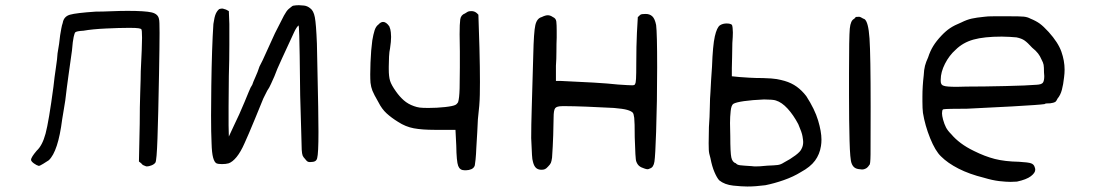

<svg xmlns="http://www.w3.org/2000/svg" viewBox="-20 -631 4153 728"><path d="M103.5 -39.1Q108.4 -46.9 119.1 -59.6Q140.6 -79.1 152.8 -124.5Q165 -169.9 182.6 -301.8Q186.5 -338.9 191.9 -374Q197.3 -409.2 198.2 -428.7Q201.2 -444.3 204.1 -464.8Q207 -485.4 208 -497.1Q210 -508.8 212.4 -522.5Q214.8 -536.1 217.8 -543.9Q221.7 -568.4 245.1 -575.2Q268.6 -582 342.8 -586.9Q368.2 -586.9 402.8 -588.4Q437.5 -589.8 463.9 -589.8Q529.3 -589.8 554.7 -584Q580.1 -578.1 583 -557.6Q585 -553.7 585 -506.3Q585 -459 583 -350.6Q580.1 -190.4 577.1 -106.4Q574.2 -22.5 569.3 -14.6Q564.5 -7.8 554.2 -3.9Q543.9 0 537.1 0Q534.2 0 532.2 -1Q529.3 -2 523.9 -4.4Q518.6 -6.8 515.6 -11.7L506.8 -18.6L509.8 -162.1Q509.8 -225.6 511.7 -280.8Q513.7 -335.9 513.7 -360.4Q518.6 -457 518.6 -487.8Q518.6 -518.6 515.6 -520.5Q513.7 -522.5 504.9 -523.9Q496.1 -525.4 469.7 -525.4Q432.6 -525.4 381.3 -522.9Q330.1 -520.5 296.9 -514.6Q282.2 -513.7 274.9 -512.2Q267.6 -510.7 264.6 -507.8Q262.7 -504.9 259.3 -490.7Q255.9 -476.6 252.9 -439.5Q246.1 -389.6 239.7 -345.2Q233.4 -300.8 227.5 -250Q224.6 -232.4 221.2 -211.4Q217.8 -190.4 215.8 -178.7Q208 -117.2 195.3 -78.6Q182.6 -40 165 -23.4Q156.2 -17.6 143.6 -9.8Q130.9 -2 127 -2Q119.1 -3.9 108.9 -11.2Q98.6 -18.6 97.7 -24.4Q97.7 -30.3 103.5 -39.1Z M781.2 -304.7Q783.2 -451.2 789.1 -540Q793 -567.4 798.3 -579.1Q803.7 -590.8 811.5 -596.7Q818.4 -598.6 822.3 -598.6Q823.2 -598.6 825.7 -598.1Q828.1 -597.7 836.9 -594.7L847.7 -588.9L849.6 -540V-460.9Q849.6 -405.3 847.7 -343.8Q846.7 -280.3 846.7 -227.5V-155.3L847.7 -113.3L867.2 -155.3Q876 -172.9 887.2 -197.8Q898.4 -222.7 907.2 -244.1Q915 -262.7 922.9 -282.2Q930.7 -301.8 936.5 -309.6Q939.5 -319.3 948.2 -338.4Q957 -357.4 963.9 -378.9Q974.6 -398.4 990.7 -435.1Q1006.8 -471.7 1022.5 -504.9Q1046.9 -553.7 1056.6 -571.8Q1066.4 -589.8 1074.2 -596.7Q1079.1 -600.6 1084.5 -605Q1089.8 -609.4 1091.8 -609.4Q1102.5 -611.3 1113.3 -611.3Q1120.1 -611.3 1132.8 -609.9Q1145.5 -608.4 1156.2 -599.6Q1168.9 -590.8 1173.8 -565.4Q1178.7 -540 1181.6 -465.8Q1185.5 -299.8 1186.5 -225.6Q1187.5 -151.4 1187.5 -130.9Q1187.5 -48.8 1182.6 -31.2Q1180.7 -23.4 1174.8 -20Q1168.9 -16.6 1157.2 -16.6H1153.3Q1149.4 -16.6 1146 -18.6Q1142.6 -20.5 1136.7 -28.3Q1129.9 -35.2 1127.4 -41.5Q1125 -47.9 1124 -63.5Q1124 -76.2 1122.1 -133.3Q1120.1 -190.4 1118.2 -268.6Q1116.2 -457 1114.7 -496.1Q1113.3 -535.2 1112.3 -535.2Q1111.3 -535.2 1111.3 -533.2Q1109.4 -533.2 1104.5 -525.9Q1099.6 -518.6 1094.7 -507.8Q1071.3 -457 1049.8 -410.6Q1028.3 -364.3 1020.5 -341.8Q1014.6 -329.1 1007.8 -313.5Q1001 -297.9 993.2 -287.1Q987.3 -276.4 983.4 -267.6Q979.5 -258.8 978.5 -257.8Q974.6 -248 947.3 -181.6Q919.9 -115.2 907.2 -87.9Q892.6 -54.7 877 -35.6Q861.3 -16.6 846.7 -11.7Q835.9 -8.8 821.8 -8.8Q807.6 -8.8 800.8 -11.7Q793 -15.6 788.1 -33.2Q783.2 -50.8 782.2 -87.9Q780.3 -127.9 780.3 -192.4Q780.3 -241.2 781.2 -304.7Z M1383.8 -349.6Q1383.8 -369.1 1384.8 -393.6Q1386.7 -442.4 1391.6 -477.5Q1395.5 -501 1400.4 -516.1Q1405.3 -531.2 1415 -538.1Q1423.8 -547.9 1432.6 -547.9Q1444.3 -547.9 1456.1 -531.2Q1460.9 -520.5 1461.9 -508.3Q1462.9 -496.1 1462.9 -491.2Q1462.9 -473.6 1459 -448.2Q1456.1 -435.5 1455.1 -416.5Q1454.1 -397.5 1454.1 -378.9V-368.2Q1454.1 -340.8 1459 -324.7Q1463.9 -308.6 1481.4 -284.2Q1495.1 -264.6 1511.2 -250.5Q1527.3 -236.3 1549.8 -228.5Q1560.5 -224.6 1571.3 -223.1Q1582 -221.7 1604.5 -221.7Q1636.7 -221.7 1667.5 -225.1Q1698.2 -228.5 1707 -233.4Q1710.9 -235.4 1713.4 -238.8Q1715.8 -242.2 1716.8 -243.2Q1721.7 -257.8 1722.7 -295.9Q1723.6 -334 1723.6 -375V-436.5Q1722.7 -474.6 1722.7 -501Q1722.7 -541 1725.1 -557.6Q1727.5 -574.2 1743.2 -580.1Q1753.9 -587.9 1760.3 -588.4Q1766.6 -588.9 1767.6 -588.9Q1779.3 -588.9 1788.1 -581.1L1793.9 -575.2L1797.9 -449.2Q1799.8 -374 1799.8 -320.3Q1799.8 -307.6 1799.3 -271.5Q1798.8 -235.4 1792 -178.7Q1791 -160.2 1789.6 -129.9Q1788.1 -99.6 1786.1 -71.3Q1785.2 -45.9 1783.2 -26.4Q1781.2 -6.8 1780.3 -3.9Q1777.3 5.9 1767.6 10.3Q1757.8 14.6 1747.1 14.6H1741.2Q1723.6 14.6 1717.3 -2Q1710.9 -18.6 1710 -79.1L1707 -138.7H1627Q1581.1 -138.7 1549.3 -144.5Q1517.6 -150.4 1489.3 -168.9Q1463.9 -184.6 1445.8 -201.2Q1427.7 -217.8 1415 -243.2Q1397.5 -273.4 1392.1 -287.1Q1386.7 -300.8 1384.8 -317.4Q1383.8 -331.1 1383.8 -349.6Z M1996.1 -218.8Q1998 -281.2 2002 -423.8Q2003.9 -509.8 2009.8 -535.6Q2015.6 -561.5 2034.2 -566.4Q2047.9 -573.2 2057.1 -573.2Q2066.4 -573.2 2076.2 -566.4Q2087.9 -561.5 2089.4 -549.3Q2090.8 -537.1 2090.8 -514.6V-488.3Q2089.8 -466.8 2089.8 -436.5Q2089.8 -406.2 2087.9 -381.8V-324.2H2104.5Q2172.9 -321.3 2230 -317.9Q2287.1 -314.5 2323.2 -310.5Q2365.2 -307.6 2376.5 -307.6Q2387.7 -307.6 2387.7 -312.5Q2390.6 -314.5 2391.6 -332Q2392.6 -349.6 2392.6 -393.6Q2392.6 -456.1 2395 -506.3Q2397.5 -556.6 2398.4 -566.4Q2400.4 -567.4 2402.8 -570.3Q2405.3 -573.2 2408.2 -575.2Q2411.1 -577.1 2417 -577.6Q2422.9 -578.1 2428.7 -578.1Q2443.4 -578.1 2453.1 -569.3Q2462.9 -560.5 2467.8 -536.1Q2471.7 -505.9 2471.7 -375.5Q2471.7 -245.1 2467.8 -131.8Q2464.8 -40 2461.4 -18.1Q2458 3.9 2444.3 7.8Q2439.5 10.7 2435.1 10.7Q2430.7 10.7 2422.9 7.8Q2410.2 3.9 2403.3 -2Q2396.5 -7.8 2392.6 -18.6Q2390.6 -22.5 2389.2 -46.9Q2387.7 -71.3 2386.7 -110.4Q2386.7 -168 2384.8 -184.1Q2382.8 -200.2 2378.9 -204.1Q2373 -210 2357.9 -214.4Q2342.8 -218.8 2307.6 -221.7Q2255.9 -224.6 2203.6 -226.6Q2151.4 -228.5 2127.9 -228.5H2112.3Q2090.8 -228.5 2085 -220.7Q2079.1 -212.9 2079.1 -185.5Q2079.1 -162.1 2077.6 -118.7Q2076.2 -75.2 2073.2 -33.2Q2071.3 -19.5 2068.8 -13.7Q2066.4 -7.8 2058.6 0Q2051.8 7.8 2046.4 10.3Q2041 12.7 2033.2 12.7Q2020.5 12.7 2012.7 5.9Q2004.9 -1 2001 -16.6Q1998 -25.4 1997.1 -43.9Q1996.1 -62.5 1994.1 -107.4Q1994.1 -155.3 1996.1 -218.8Z M2668 -149.4Q2670.9 -188.5 2671.4 -224.6Q2671.9 -260.7 2673.8 -281.2Q2674.8 -299.8 2676.3 -328.1Q2677.7 -356.4 2679.7 -377.9Q2682.6 -459 2690.4 -493.2Q2698.2 -527.3 2710 -535.2Q2720.7 -542 2734.9 -542Q2749 -542 2754.9 -537.1Q2756.8 -535.2 2757.8 -525.4Q2758.8 -515.6 2758.8 -507.8Q2758.8 -493.2 2756.8 -467.8Q2756.8 -441.4 2755.9 -415Q2754.9 -388.7 2754.9 -373V-341.8L2784.2 -338.9Q2796.9 -337.9 2821.3 -336.4Q2845.7 -335 2873 -335Q2909.2 -334 2925.3 -331.1Q2941.4 -328.1 2955.1 -324.2Q2981.4 -316.4 3001 -302.2Q3020.5 -288.1 3037.1 -266.6Q3069.3 -216.8 3082 -174.3Q3094.7 -131.8 3094.7 -101.6Q3094.7 -88.9 3092.8 -77.1Q3087.9 -45.9 3070.3 -22Q3052.7 2 3016.6 21.5Q2988.3 39.1 2952.1 51.8Q2916 64.5 2881.8 71.3Q2844.7 76.2 2813.5 76.2Q2793 76.2 2760.3 72.8Q2727.5 69.3 2707 52.7Q2698.2 43 2689 21.5Q2679.7 0 2673.8 -31.2Q2668 -49.8 2667.5 -63Q2667 -76.2 2667 -87.9Q2667 -109.4 2668 -149.4ZM2749 -114.3Q2749 -52.7 2752.9 -34.2Q2756.8 -15.6 2770.5 -11.7Q2774.4 -5.9 2786.6 -4.4Q2798.8 -2.9 2831.1 -1Q2835.9 0 2845.7 0Q2850.6 0 2861.8 -0.5Q2873 -1 2889.6 -2.9Q2917 -3.9 2928.7 -5.4Q2940.4 -6.8 2952.1 -14.6Q2976.6 -27.3 2996.1 -42Q3015.6 -56.6 3019.5 -67.4Q3025.4 -78.1 3025.4 -92.8Q3025.4 -98.6 3022.9 -113.8Q3020.5 -128.9 3006.8 -160.2Q2988.3 -195.3 2966.3 -219.2Q2944.3 -243.2 2921.9 -250Q2917 -252 2904.8 -252.9Q2892.6 -253.9 2877 -253.9Q2832 -252 2801.3 -247.6Q2770.5 -243.2 2760.7 -237.3Q2752.9 -232.4 2750.5 -210.4Q2748 -188.5 2748 -164.1Q2748 -142.6 2749 -114.3ZM3199.2 -269.5V-353.5Q3199.2 -491.2 3202.1 -522.5Q3205.1 -553.7 3218.8 -559.6Q3223.6 -566.4 3227.1 -566.9Q3230.5 -567.4 3238.3 -567.4Q3243.2 -566.4 3247.6 -563.5Q3252 -560.5 3257.8 -558.6Q3272.5 -548.8 3276.9 -485.4Q3281.2 -421.9 3281.2 -225.6Q3281.2 -85 3280.8 -45.4Q3280.3 -5.9 3276.4 -5.9Q3270.5 3.9 3263.2 7.8Q3255.9 11.7 3249 11.7Q3244.1 11.7 3240.2 10.7Q3227.5 9.8 3220.2 4.4Q3212.9 -1 3209 -11.7Q3203.1 -25.4 3201.2 -98.1Q3199.2 -170.9 3199.2 -269.5Z M3477.5 -246.1V-264.6Q3477.5 -303.7 3482.4 -344.7Q3483.4 -367.2 3487.3 -381.8Q3491.2 -396.5 3499 -413.1Q3506.8 -437.5 3518.6 -456.5Q3530.3 -475.6 3549.8 -496.1Q3566.4 -513.7 3582.5 -524.4Q3598.6 -535.2 3625 -545.9Q3646.5 -556.6 3664.6 -560.5Q3682.6 -564.5 3711.9 -567.4Q3722.7 -569.3 3750 -569.3H3803.7Q3847.7 -569.3 3861.8 -567.9Q3876 -566.4 3886.7 -560.5Q3908.2 -551.8 3922.4 -541.5Q3936.5 -531.2 3956.1 -509.8Q3992.2 -469.7 4004.4 -435.1Q4016.6 -400.4 4016.6 -367.2Q4016.6 -352.5 4014.6 -337.9Q4011.7 -310.5 4006.3 -290.5Q4001 -270.5 3990.2 -257.8Q3985.4 -247.1 3980.5 -244.1Q3975.6 -241.2 3961.9 -239.3Q3954.1 -239.3 3948.2 -238.8Q3942.4 -238.3 3940.4 -236.3Q3921.9 -233.4 3817.9 -227.5Q3713.9 -221.7 3646.5 -218.8Q3612.3 -218.8 3587.4 -218.3Q3562.5 -217.8 3558.6 -216.8Q3553.7 -216.8 3552.7 -210.4Q3551.8 -204.1 3551.8 -201.2Q3551.8 -192.4 3555.7 -177.7Q3560.5 -160.2 3566.9 -147.9Q3573.2 -135.7 3586.9 -122.1Q3601.6 -104.5 3623 -88.4Q3644.5 -72.3 3672.9 -58.6Q3713.9 -38.1 3752 -28.3Q3790 -18.6 3843.8 -17.6Q3878.9 -15.6 3889.6 -11.7Q3900.4 -7.8 3903.3 2.9Q3905.3 7.8 3905.3 12.7Q3905.3 24.4 3888.7 37.1Q3872.1 49.8 3835.9 57.6Q3824.2 58.6 3811.5 58.6Q3794.9 58.6 3769 55.7Q3743.2 52.7 3710.9 43Q3655.3 29.3 3614.3 8.3Q3573.2 -12.7 3547.9 -38.1Q3526.4 -58.6 3506.8 -106.9Q3487.3 -155.3 3479.5 -203.1Q3477.5 -219.7 3477.5 -246.1ZM3546.9 -329.1V-323.2Q3546.9 -308.6 3558.6 -305.7Q3568.4 -301.8 3608.4 -301.8Q3624 -301.8 3644.5 -302.7Q3709 -302.7 3792 -304.7Q3875 -306.6 3910.2 -309.6Q3929.7 -310.5 3934.6 -317.9Q3939.5 -325.2 3939.5 -342.8Q3939.5 -348.6 3938.5 -356.4Q3938.5 -377 3937 -385.3Q3935.5 -393.6 3928.7 -406.2Q3923.8 -418 3916 -428.2Q3908.2 -438.5 3893.6 -450.2Q3876 -469.7 3864.7 -477.5Q3853.5 -485.4 3834 -489.3Q3824.2 -490.2 3808.6 -491.2Q3793 -492.2 3778.3 -492.2Q3711.9 -492.2 3671.4 -481Q3630.9 -469.7 3603.5 -442.4Q3579.1 -420.9 3563 -389.2Q3546.9 -357.4 3546.9 -329.1Z"/></svg>

Font: JasonHandwriting4
Style: Regular
Weight: 400
Version: Version 1.01.21